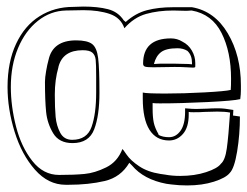

<svg xmlns="http://www.w3.org/2000/svg" viewBox="-20 -531 754 585"><path d="M382 -27 374 -35Q348 9 299 20.5Q250 32 189 32H180Q127 32 86.5 -14Q46 -60 24.5 -129.5Q3 -199 3 -266Q3 -342 29 -397.5Q55 -453 100.5 -481.5Q146 -510 203 -510L234 -511Q278 -511 309 -503Q340 -495 357 -469L363 -464Q393 -491 428 -500Q463 -509 507 -509H565Q634 -497 674 -429.5Q714 -362 714 -271V-258Q714 -243 712 -229Q693 -224 611.5 -220Q530 -216 467 -216Q452 -216 445 -217V-200Q445 -174 448.5 -157.5Q452 -141 463 -122V-120Q476 -113 495 -113Q516 -113 530 -132.5Q544 -152 544 -191V-201Q566 -199 577 -199L612 -200Q623 -201 646 -201Q663 -201 691 -196L690 -179L711 -176Q711 -121 702.5 -69.5Q694 -18 680 -4Q668 11 632 22.5Q596 34 550 34Q526 34 502 31L487 29Q418 16 382 -27ZM529 5Q573 5 608 -6.5Q643 -18 653 -32Q666 -43 671 -78.5Q676 -114 681 -188Q666 -191 642 -191L603 -190Q591 -189 570 -189Q558 -189 555 -190V-182Q555 -143 537.5 -123Q520 -103 495 -103Q456 -103 435.5 -135.5Q415 -168 415 -231V-249Q427 -246 484 -246Q539 -246 603 -249.5Q667 -253 683 -257Q684 -268 684 -291Q684 -373 655 -430.5Q626 -488 564 -499L548 -498L508 -499Q462 -499 425 -488.5Q388 -478 359 -445Q348 -477 314.5 -488.5Q281 -500 234 -500L181 -499Q134 -498 95.5 -467.5Q57 -437 35 -384.5Q13 -332 13 -266Q13 -207 29 -145Q45 -83 78.5 -40.5Q112 2 160 2Q206 2 237.5 -1Q269 -4 303.5 -21Q338 -38 353 -77Q354 -77 366 -59.5Q378 -42 404 -24.5Q430 -7 469 -1L483 1Q504 5 529 5ZM575 -328Q575 -325 568 -325Q563 -325 548 -326Q533 -327 512 -327L447 -326Q428 -326 422 -328Q416 -330 416 -337Q416 -414 501 -414Q520 -414 536 -404Q554 -395 564.5 -377Q575 -359 575 -339ZM283 -248Q283 -179 267 -137Q251 -95 201 -95Q160 -95 142 -125Q124 -155 120.5 -190Q117 -225 117 -282Q117 -294 120.5 -314.5Q124 -335 128 -349Q141 -408 212 -408Q246 -408 260.5 -397Q275 -386 279 -354.5Q283 -323 283 -248ZM521 -384Q486 -384 470.5 -372Q455 -360 449 -336L468 -337H512L555 -336L565 -335V-339Q565 -362 552 -375L551 -376Q538 -384 521 -384ZM147 -243Q147 -202 149.5 -175Q152 -148 163.5 -126.5Q175 -105 200 -105Q245 -105 259 -144.5Q273 -184 273 -249V-299Q273 -335 271.5 -349Q270 -363 261.5 -370.5Q253 -378 232 -378Q171 -378 158 -327V-326Q147 -288 147 -243Z"/></svg>

Font: Londrina Shadow
Style: Regular
Weight: 400
Designer: Marcelo Magalhaes
Foundry: Marcelo Magalhães
Version: Version 1.002